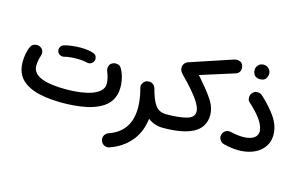

<svg xmlns="http://www.w3.org/2000/svg" viewBox="-111 -939 2350 1516"><g transform="rotate(15 1064.0 -180.5)"><path d="M31.7 -182.1C31.7 -96.2 70.3 -41.5 128.9 -8.3C157.7 8.3 189.9 20.5 224.6 28.8C293.9 44.9 365.7 47.9 420.9 47.9C471.7 47.9 545.4 44.4 619.6 28.3C656.2 20 690.9 7.8 722.7 -9.3C786.6 -43 830.1 -99.1 830.1 -187C830.1 -240.2 816.9 -294.9 793.9 -334C786.6 -347.2 777.8 -355.5 768.1 -357.9C757.8 -360.4 750.5 -361.8 745.6 -361.8C736.3 -361.8 727.1 -359.4 718.3 -354.5C705.1 -347.2 697.8 -338.4 695.3 -329.1C692.9 -319.8 691.4 -312.5 691.4 -307.1C691.4 -297.9 693.4 -288.6 697.8 -278.8C701.7 -270.5 706.1 -257.3 710.9 -239.3C715.8 -220.7 718.3 -203.1 718.3 -187C718.3 -98.6 576.2 -62.5 420.9 -62.5C257.3 -62.5 143.6 -92.8 143.6 -182.1C143.6 -208 149.4 -243.2 156.7 -261.2C160.2 -272 162.1 -281.7 162.1 -290.5C162.1 -311 152.3 -326.2 132.3 -335.9C124.5 -339.8 116.2 -341.8 107.9 -341.8C101.6 -341.8 93.3 -340.3 83 -336.9C72.3 -333.5 63.5 -324.7 57.1 -311C39.1 -273.9 31.7 -225.1 31.7 -182.1ZM281.7 -337.9C289.1 -314.9 310.1 -305.7 325.2 -305.7C329.6 -305.7 333.5 -306.2 337.4 -307.1C362.3 -314.9 401.9 -318.4 446.3 -318.4C474.1 -318.4 504.9 -314.9 523.9 -309.6C527.8 -308.6 531.7 -308.1 535.6 -308.1C545.9 -308.1 561.5 -311 573.7 -328.6C579.1 -335.9 581.5 -344.2 581.5 -353C581.5 -356.4 580.6 -362.8 578.1 -371.6C575.7 -379.9 568.8 -387.7 556.6 -394C530.8 -404.3 492.7 -410.6 446.3 -410.6C399.4 -410.6 348.6 -404.8 312 -393.6C288.1 -385.7 279.8 -364.7 279.8 -350.6C279.8 -346.2 280.3 -342.3 281.7 -337.9Z M982.9 -223.6 985.8 -213.9C999 -161.1 1005.9 -112.8 1005.9 -68.4C1005.9 68.8 940.4 148.9 832.5 185.5C808.6 193.8 794.9 217.3 794.9 236.3C794.9 242.2 795.9 248.5 797.9 255.4C805.7 281.2 831.1 294.4 849.1 294.4C855.5 294.4 861.8 293.5 868.7 291C933.6 269 988.3 233.4 1032.2 183.6C1076.2 133.3 1103 69.8 1112.8 -7.8C1146 17.6 1186 33.2 1234.4 33.2H1234.9C1250 33.2 1263.2 27.8 1273.9 17.1C1284.7 5.9 1290 -6.8 1290 -22C1290 -52.7 1265.6 -77.1 1234.9 -77.1H1234.4C1193.8 -77.1 1164.1 -91.3 1144 -119.1C1124 -147 1106.4 -189.9 1091.3 -249L1089.8 -253.4C1083.5 -273.4 1064.5 -290.5 1039.6 -292H1036.6C1032.7 -292 1028.8 -291.5 1024.4 -290.5C1009.3 -287.1 998.5 -279.8 991.2 -269C983.9 -257.8 980.5 -248 980.5 -238.8C980.5 -233.9 981.4 -229 982.9 -223.6Z M1179.2 -22C1179.2 -6.8 1184.6 5.9 1195.8 17.1C1207 27.8 1219.7 33.2 1234.9 33.2C1443.8 33.2 1571.3 -21.5 1571.3 -160.2C1571.3 -203.1 1556.2 -247.1 1525.4 -291.5C1494.6 -335.9 1453.6 -386.2 1403.3 -443.4L1679.2 -530.8C1709 -540 1717.3 -562.5 1717.3 -580.1C1717.3 -586.4 1716.3 -592.8 1714.4 -599.6C1710 -615.7 1702.6 -626 1691.9 -630.4C1681.2 -634.8 1671.9 -637.2 1663.6 -637.2C1655.8 -637.2 1647.5 -635.7 1638.2 -632.8L1296.4 -519C1271 -511.2 1255.4 -489.7 1255.4 -464.8C1255.4 -439 1266.1 -427.7 1288.1 -404.8C1317.9 -375 1345.7 -344.7 1371.6 -314.9C1423.8 -254.4 1460 -199.2 1460 -157.7C1460 -126.5 1439.9 -105.5 1399.4 -94.2C1358.9 -83 1303.7 -77.1 1234.9 -77.1C1219.7 -77.1 1207 -71.8 1195.8 -61C1184.6 -50.3 1179.2 -37.1 1179.2 -22Z M1694.8 -32.7C1693.8 -28.3 1693.4 -24.4 1693.4 -20.5C1693.4 -0.5 1707 26.4 1736.8 33.7C1780.3 44.4 1820.8 49.8 1857.9 49.8C1996.1 49.8 2094.2 -24.4 2094.2 -137.2C2094.2 -186.5 2078.6 -234.9 2046.9 -281.2C2015.1 -327.6 1974.1 -373 1923.8 -418.5C1913.6 -427.7 1901.9 -432.1 1888.2 -432.1C1886.7 -432.1 1881.3 -431.6 1873 -431.2C1864.7 -430.7 1855.5 -424.3 1845.2 -413.1C1835.9 -402.8 1831.1 -391.1 1831.1 -377C1831.1 -375.5 1831.5 -371.1 1832 -362.8C1832.5 -354.5 1838.4 -345.2 1849.6 -335C1919.9 -272.5 1982.4 -197.3 1982.4 -135.7C1982.4 -89.4 1937 -61 1865.2 -61C1835.4 -61 1795.9 -66.4 1761.2 -74.7C1756.8 -75.7 1752.9 -76.2 1749 -76.2C1728 -76.2 1701.2 -62 1694.8 -32.7ZM1817.4 -597.2C1817.4 -587.9 1818.8 -579.1 1821.8 -570.8C1829.1 -552.7 1843.8 -536.1 1876.5 -536.1C1900.4 -536.1 1916.5 -543.5 1924.8 -557.6C1933.1 -571.8 1937 -584.5 1937 -596.7C1937 -606.9 1933.6 -617.2 1927.2 -627.9C1917.5 -643.1 1900.9 -654.8 1876 -654.8C1858.9 -654.8 1844.7 -648.9 1834 -637.2C1822.8 -625 1817.4 -611.8 1817.4 -597.2Z"/></g></svg>

Font: Mikhak SemiBold
Style: Regular
Weight: 600
Designer: Amin Abedi
Version: Version 3.2